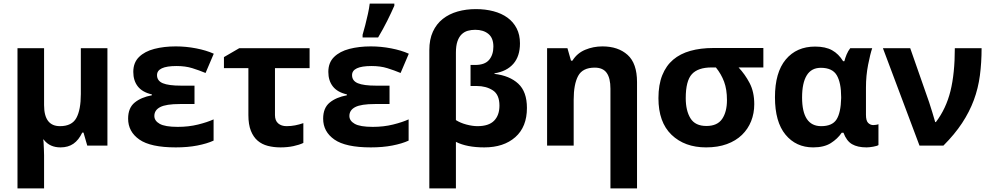

<svg xmlns="http://www.w3.org/2000/svg" viewBox="-20 -816 5560 1076"><path d="M227 -546V-227Q227 -109 316 -109Q383 -109 408 -155Q433 -201 433 -289V-546H582V0H469L448 -73H441Q421 -31 391.5 -10.5Q362 10 319 10Q260 10 227 -31Q226 -32 226 -32.5Q226 -33 225 -34H222Q224 -27 224.5 -12.5Q225 2 226 19.5Q227 37 227 54Q227 71 227 84V240H78V-546Z M1070 -336V-233H988Q911 -233 878 -216Q845 -199 845 -166Q845 -139 875 -122Q905 -105 976 -105Q1037 -105 1089.5 -118Q1142 -131 1177 -147V-28Q1140 -11 1086 -0.5Q1032 10 965 10Q824 10 761 -34Q698 -78 698 -151Q698 -211 734.5 -241Q771 -271 831 -282V-287Q778 -299 752.5 -331.5Q727 -364 727 -413Q727 -465 759 -496.5Q791 -528 845 -542Q899 -556 965 -556Q1022 -556 1079 -545Q1136 -534 1178 -515L1132 -407Q1096 -422 1057.5 -434Q1019 -446 969 -446Q860 -446 860 -395Q860 -363 892.5 -349.5Q925 -336 995 -336Z M1235 -434V-496L1321 -546H1715V-434H1521V-171Q1521 -140 1539 -124.5Q1557 -109 1586 -109Q1611 -109 1634 -113.5Q1657 -118 1680 -126V-15Q1657 -4 1624 3Q1591 10 1552 10Q1514 10 1481 1.5Q1448 -7 1424 -27.5Q1400 -48 1386 -83Q1372 -118 1372 -171V-434Z M2163 -336V-233H2081Q2004 -233 1971 -216Q1938 -199 1938 -166Q1938 -139 1968 -122Q1998 -105 2069 -105Q2130 -105 2182.5 -118Q2235 -131 2270 -147V-28Q2233 -11 2179 -0.5Q2125 10 2058 10Q1917 10 1854 -34Q1791 -78 1791 -151Q1791 -211 1827.5 -241Q1864 -271 1924 -282V-287Q1871 -299 1845.5 -331.5Q1820 -364 1820 -413Q1820 -465 1852 -496.5Q1884 -528 1938 -542Q1992 -556 2058 -556Q2115 -556 2172 -545Q2229 -534 2271 -515L2225 -407Q2189 -422 2150.5 -434Q2112 -446 2062 -446Q1953 -446 1953 -395Q1953 -363 1985.5 -349.5Q2018 -336 2088 -336ZM2012 -606V-621Q2019 -644 2027 -675.5Q2035 -707 2042 -738.5Q2049 -770 2052 -796H2190V-784Q2173 -745 2150 -699Q2127 -653 2099 -606Z M2386 240V-535Q2386 -595 2406 -638.5Q2426 -682 2461.5 -710Q2497 -738 2544.5 -751.5Q2592 -765 2647 -765Q2700 -765 2745.5 -753Q2791 -741 2824 -717Q2857 -693 2875.5 -657Q2894 -621 2894 -573Q2894 -501 2857 -458.5Q2820 -416 2751 -405V-402Q2836 -392 2884.5 -347Q2933 -302 2933 -211Q2933 -105 2868 -47.5Q2803 10 2694 10Q2596 10 2535 -21V240ZM2656 -109Q2719 -109 2749 -139.5Q2779 -170 2779 -224Q2779 -286 2741.5 -310Q2704 -334 2652 -334H2617V-452H2643Q2697 -452 2721 -480.5Q2745 -509 2745 -555Q2745 -603 2717 -626Q2689 -649 2643 -649Q2621 -649 2601.5 -643.5Q2582 -638 2567 -623.5Q2552 -609 2543.5 -584Q2535 -559 2535 -521V-143Q2560 -127 2594 -118Q2628 -109 2656 -109Z M3356 -556Q3444 -556 3497 -508.5Q3550 -461 3550 -356V240H3401V-319Q3401 -378 3380 -407.5Q3359 -437 3313 -437Q3245 -437 3220 -390.5Q3195 -344 3195 -257V0H3046V-546H3160L3180 -476H3188Q3214 -518 3259.5 -537Q3305 -556 3356 -556Z M3978 -547H4258V-438H4119Q4155 -400 4181 -350.5Q4207 -301 4207 -232Q4207 -181 4189.5 -137Q4172 -93 4138 -60Q4104 -27 4053.5 -8.5Q4003 10 3937 10Q3817 10 3743.5 -60.5Q3670 -131 3670 -266Q3670 -341 3691.5 -394.5Q3713 -448 3752.5 -481.5Q3792 -515 3849 -531Q3906 -547 3978 -547ZM3823 -266Q3823 -196 3849.5 -153Q3876 -110 3939 -110Q4000 -110 4027 -149.5Q4054 -189 4054 -255Q4054 -315 4038 -358Q4022 -401 3992 -438H3968Q3892 -438 3857.5 -400.5Q3823 -363 3823 -266Z M4537 10Q4441 10 4382 -61.5Q4323 -133 4323 -271Q4323 -410 4383.5 -482.5Q4444 -555 4548 -555Q4606 -555 4643 -534.5Q4680 -514 4705 -473H4712Q4716 -490 4724.5 -510.5Q4733 -531 4745 -546H4868Q4857 -514 4845 -453Q4833 -392 4833 -325V-173Q4833 -139 4845.5 -127Q4858 -115 4874 -115Q4881 -115 4890 -116.5Q4899 -118 4903 -120V-3Q4896 2 4874 6Q4852 10 4836 10Q4786 10 4755 -8Q4724 -26 4707 -72H4697Q4674 -38 4636 -14Q4598 10 4537 10ZM4582 -109Q4644 -109 4668 -146.5Q4692 -184 4694 -266V-272Q4694 -352 4669.5 -394Q4645 -436 4580 -436Q4527 -436 4501 -393.5Q4475 -351 4475 -270Q4475 -109 4582 -109Z M4928 -546H5081L5187 -243Q5195 -220 5205 -186Q5215 -152 5221 -132H5225Q5282 -207 5306.5 -305.5Q5331 -404 5331 -546H5481Q5481 -465 5471.5 -393Q5462 -321 5437.5 -255Q5413 -189 5371.5 -126Q5330 -63 5267 0H5133Z"/></svg>

Font: BC Sans
Style: Bold
Weight: 700
Designer: Monotype Design Team
Province of B.C.
Foundry: Monotype Imaging Inc.
Version: Version 2.000;GOOG;noto-source:20170915:90ef993387c0